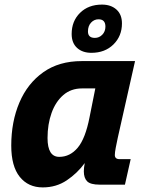

<svg xmlns="http://www.w3.org/2000/svg" viewBox="-20 -804 640 836"><path d="M166 12Q103 12 66 -34Q29 -80 29 -170Q29 -274 64.5 -357.5Q100 -441 168.5 -489.5Q237 -538 336 -538H568L493 -205Q488 -182 484 -161Q480 -140 480 -129Q480 -111 501 -111H549L524 0H414Q374 0 359.5 -14.5Q345 -29 345 -58Q345 -73 349 -94Q317 -50 271 -19Q225 12 166 12ZM238 -121Q285 -121 318.5 -161Q352 -201 370 -294L395 -419H337Q289 -419 255.5 -390Q222 -361 204.5 -312Q187 -263 187 -203Q187 -121 238 -121ZM378 -574Q339 -574 315.5 -595.5Q292 -617 292 -656Q292 -712 328.5 -748Q365 -784 424 -784Q463 -784 487 -762.5Q511 -741 511 -702Q511 -647 474 -610.5Q437 -574 378 -574ZM393 -639Q412 -639 425.5 -653Q439 -667 439 -688Q439 -720 409 -720Q390 -720 376.5 -705.5Q363 -691 363 -667Q363 -639 393 -639Z"/></svg>

Font: Geist Mono ExtraBold
Style: Italic
Weight: 800
Italic angle: -12°
Monospace: yes
Designer: Basement.studio, Andrés Briganti, Mateo Zaragoza
Foundry: Basement.studio, Vercel, Andrés Briganti, Guido Ferreyra, Mateo Zaragoza
Version: Version 1.500; ttfautohint (v1.8.4.7-5d5b)